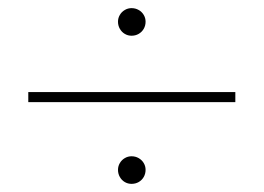

<svg xmlns="http://www.w3.org/2000/svg" viewBox="-20 -534 641 467"><path d="M48.8 -310.1H552.4V-285.6H48.8ZM267 -481.2Q267 -490.2 271.5 -497.7Q275.9 -505.3 283.5 -509.7Q291 -514.2 300 -514.2Q309.5 -514.2 317.3 -509.7Q325.1 -505.3 329.6 -497.7Q334.1 -490.2 334.1 -481.2Q334.1 -471.7 329.6 -463.9Q325.1 -456.1 317.3 -451.6Q309.5 -447.1 300 -447.1Q291 -447.1 283.5 -451.6Q275.9 -456.1 271.5 -463.9Q267 -471.7 267 -481.2ZM267 -120.9Q267 -129.8 271.5 -137.4Q275.9 -144.9 283.5 -149.4Q291 -153.9 300 -153.9Q309.5 -153.9 317.3 -149.4Q325.1 -144.9 329.6 -137.4Q334.1 -129.8 334.1 -120.9Q334.1 -111.4 329.6 -103.5Q325.1 -95.7 317.3 -91.2Q309.5 -86.8 300 -86.8Q291 -86.8 283.5 -91.2Q275.9 -95.7 271.5 -103.5Q267 -111.4 267 -120.9Z"/></svg>

Font: Wand UI Pro
Style: Regular
Weight: 400
Designer: Andreas Faust
Version: Version 1.003;FEAKit 1.0